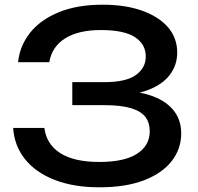

<svg xmlns="http://www.w3.org/2000/svg" viewBox="-20 -784 844 818"><path d="M57 -519Q64 -588 107.5 -643.5Q151 -699 229.5 -731.5Q308 -764 417 -764Q514 -764 585.5 -738.5Q657 -713 696 -667.5Q735 -622 735 -560Q735 -508 704.5 -466.5Q674 -425 612 -401Q550 -377 457 -377V-396Q549 -400 615 -379.5Q681 -359 716.5 -317.5Q752 -276 752 -216Q752 -149 711 -97Q670 -45 592.5 -15.5Q515 14 403 14Q294 14 213 -17.5Q132 -49 86.5 -106Q41 -163 36 -239H169Q178 -169 237 -131.5Q296 -94 403 -94Q510 -94 564 -129Q618 -164 618 -225Q618 -261 599.5 -285.5Q581 -310 538.5 -323Q496 -336 424 -336H288V-434H424Q517 -434 559 -464.5Q601 -495 601 -543Q601 -596 554.5 -626Q508 -656 410 -656Q314 -656 257.5 -620.5Q201 -585 190 -519Z"/></svg>

Font: Unbounded
Style: Regular
Weight: 400
Designer: Luke Prowse, Jean-Baptiste Morizot, Fátima Lázaro, Florian Runge
Foundry: NaN
Version: Version 1.701;gftools[0.9.28.dev5+ged2979d]